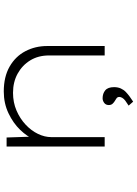

<svg xmlns="http://www.w3.org/2000/svg" viewBox="126 -701 726 1018"><g transform="rotate(-90 489.0 -192.0)"><path d="M221 0V-520H269L274 -370L258 -373Q274 -411 309.5 -448Q345 -485 397.5 -510Q450 -535 513 -535Q591 -535 645 -504Q699 -473 726.5 -420.5Q754 -368 754 -305V0H704V-295Q704 -352 678 -394.5Q652 -437 607.5 -461.5Q563 -486 506 -486Q455 -486 412 -467.5Q369 -449 337 -419Q305 -389 288 -353.5Q271 -318 271 -283V0H247Q241 0 235.5 0Q230 0 221 0ZM459 151 438 127Q454 117 464 109.5Q474 102 479 93.5Q484 85 484 78Q484 67 475.5 62Q467 57 463 54Q457 51 449 43Q441 35 441 22Q441 6 452.5 -2.5Q464 -11 477 -11Q502 -11 519 3Q536 17 536 50Q536 70 529 85.5Q522 101 510.5 112Q499 123 486 132.5Q473 142 459 151Z"/></g></svg>

Font: Lexend Zetta ExtraLight
Style: Regular
Weight: 250
Version: Version 1.007